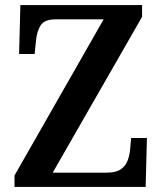

<svg xmlns="http://www.w3.org/2000/svg" viewBox="-20 -734 637 754"><path d="M37 0V-45L387 -658H197Q154 -658 139 -633.5Q124 -609 121 -571L116 -522H55L60 -714H538V-668L187 -56H400Q435 -56 454 -69Q473 -82 481 -103Q489 -124 491 -148L495 -192H557L552 0Z"/></svg>

Font: Noto Serif Lao SemiCondensed SemiBold
Style: Regular
Weight: 600
Width: 4
Designer: Monotype Design Team
Foundry: Monotype Imaging Inc.
Version: Version 2.003; ttfautohint (v1.8.4.7-5d5b)